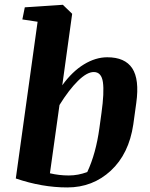

<svg xmlns="http://www.w3.org/2000/svg" viewBox="-20 -783 634 813"><path d="M191.4 -49.3Q230.5 -40 271 -40Q311.5 -40 349.6 -54.7Q386.2 -132.8 400.9 -240.7L409.7 -304.7Q421.9 -391.6 415.8 -434.8Q409.7 -478 377 -478Q348.1 -478 309.8 -440.2Q271.5 -402.3 231.9 -338.4ZM434.1 -540.5Q509.3 -540.5 540 -493.7Q570.8 -446.8 557.1 -347.7L544.4 -255.9Q525.9 -131.3 449.2 -60.3Q372.6 10.7 265.1 10.7Q157.7 10.7 46.9 -27.3L139.2 -690.9L74.7 -700.7L85 -752L246.1 -762.7L285.6 -724.6L243.7 -421.9Q285.6 -480 335.2 -510.3Q384.8 -540.5 434.1 -540.5Z"/></svg>

Font: NoticiaText-BoldItalic
Style: Bold Italic
Weight: 700
Italic angle: -8°
Designer: JM Sole
Foundry: JM Sole
Version: Version 1.003